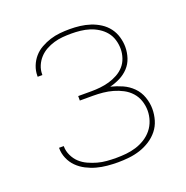

<svg xmlns="http://www.w3.org/2000/svg" viewBox="-102 -623 704 726"><g transform="rotate(-20 250.0 -260.0)"><path d="M253 8Q232 8 210.5 6Q189 4 168.5 -1.5Q148 -7 128.5 -17Q109 -27 94 -42Q79 -57 70.5 -77Q62 -97 62 -118V-120H81V-118Q81 -100 89.5 -82Q98 -64 111.5 -51.5Q125 -39 142.5 -31Q160 -23 178 -18Q196 -13 215 -11.5Q234 -10 253 -10Q273 -10 293 -12Q313 -14 332.5 -20Q352 -26 369.5 -37Q387 -48 399.5 -63.5Q412 -79 418.5 -98.5Q425 -118 425 -138Q425 -158 418.5 -177.5Q412 -197 398.5 -212Q385 -227 367 -236.5Q349 -246 329.5 -251.5Q310 -257 290 -259Q270 -261 250 -261H197V-279H250Q268 -279 286.5 -281Q305 -283 322.5 -288Q340 -293 356.5 -302Q373 -311 385 -324.5Q397 -338 403 -356Q409 -374 409 -392Q409 -411 403.5 -429Q398 -447 386.5 -461Q375 -475 359 -485Q343 -495 325.5 -500.5Q308 -506 289.5 -508Q271 -510 253 -510Q235 -510 217.5 -508.5Q200 -507 183 -502Q166 -497 150.5 -488.5Q135 -480 123 -467Q111 -454 104 -437.5Q97 -421 97 -403V-400H78V-404Q78 -424 85.5 -443Q93 -462 106 -477Q119 -492 137 -502Q155 -512 174 -518Q193 -524 213 -526Q233 -528 253 -528Q274 -528 294.5 -525.5Q315 -523 335 -516.5Q355 -510 373 -498.5Q391 -487 403.5 -470.5Q416 -454 422 -433.5Q428 -413 428 -393Q428 -371 421 -349.5Q414 -328 399 -312Q384 -296 364 -286Q344 -276 323 -271Q347 -265 369.5 -255Q392 -245 409.5 -227.5Q427 -210 435.5 -186Q444 -162 444 -138Q444 -115 437.5 -93Q431 -71 417 -53.5Q403 -36 383.5 -23.5Q364 -11 342.5 -4Q321 3 298 5.5Q275 8 253 8Z"/></g></svg>

Font: Iosevka Term Curly Thin
Style: Regular
Weight: 100
Designer: Belleve Invis
Foundry: Belleve Invis
Version: Version 32.3.0